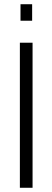

<svg xmlns="http://www.w3.org/2000/svg" viewBox="-20 -888 248 908"><path d="M74 0V-686H134V0ZM77 -790V-868H132V-790Z"/></svg>

Font: Archivo Condensed ExtraLight
Style: Regular
Weight: 250
Width: 3
Designer: Hector Gatti
Foundry: Omnibus-Type
Version: Version 2.001